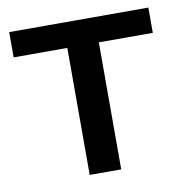

<svg xmlns="http://www.w3.org/2000/svg" viewBox="-62 -547 581 606"><g transform="rotate(-10 228.5 -244.0)"><path d="M178 0V-407H6V-488H452V-407H279V0Z"/></g></svg>

Font: Nunito Sans SemiBold
Style: Regular
Weight: 600
Designer: Vernon Adams
Foundry: Vernon Adams
Version: Version 3.101; ttfautohint (v1.8.4.7-5d5b);gftools[0.9.27]